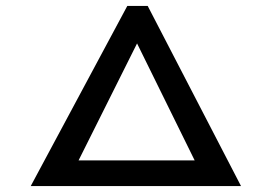

<svg xmlns="http://www.w3.org/2000/svg" viewBox="-20 -630 921 650"><path d="M84 0 411 -610H480L796 0ZM246 -87H639L444 -483Z"/></svg>

Font: BioRhyme SemiExpanded Medium
Style: Regular
Weight: 500
Width: 6
Designer: Aoife Mooney
Foundry: Aoife Mooney Type
Version: Version 1.600;gftools[0.9.33]